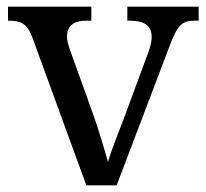

<svg xmlns="http://www.w3.org/2000/svg" viewBox="-20 -556 619 576"><path d="M78 -441 239 0H330L488 -416C512 -480 525 -494 564 -494H576V-536H362V-494H369C413 -494 435 -479 435 -445C435 -434 432 -418 426 -402L354 -207C336 -159 311 -98 304 -70C294 -105 275 -171 257 -220L189 -409C184 -424 181 -435 181 -446C181 -479 201 -494 241 -494H254V-536H4V-494C46 -494 63 -483 78 -441Z"/></svg>

Font: Noto Nastaliq Urdu
Style: Regular
Weight: 400
Designer: Monotype Design Team (Patrick Giasson: type design, Kamal Mansour: OpenType code, Glenda Bellarosa). Updated by Simon Co
Foundry: Monotype Imaging Inc., Simon Cozens
Version: Version 3.009